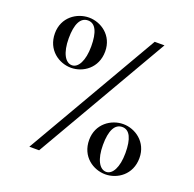

<svg xmlns="http://www.w3.org/2000/svg" viewBox="-139 -954 1110 1098"><g transform="rotate(20 416.0 -405.5)"><path d="M288 -660C288 -746 266 -793.5 220.5 -793.5C175 -793.5 151 -747 151 -660C151 -572 180 -521 220.5 -521C258.5 -521 288 -572 288 -660ZM67 -660C67 -758 147 -811 220.5 -811C293 -811 373 -758 373 -660C373 -558.5 293 -505.5 220.5 -505.5C147 -505.5 67 -558.5 67 -660ZM620 -809 151.5 0H211L679.5 -809ZM680.5 -154C680.5 -240 658.5 -288 613 -288C567.5 -288 543.5 -241 543.5 -154C543.5 -66 572.5 -15 613 -15C651 -15 680.5 -66 680.5 -154ZM459.5 -154C459.5 -252 539.5 -305.5 613 -305.5C685.5 -305.5 765.5 -252 765.5 -154C765.5 -52.5 685.5 0 613 0C539.5 0 459.5 -52.5 459.5 -154Z"/></g></svg>

Font: Beautique Display
Style: Bold
Weight: 700
Designer: Nhat-Quang Ngo
Version: Version 1.100;Glyphs 3.2.3 (3260)